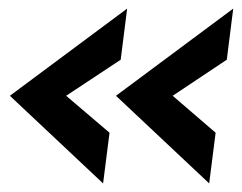

<svg xmlns="http://www.w3.org/2000/svg" viewBox="-20 -476 563 447"><path d="M250 -253 523 -456 508 -337 382 -253 482 -167 467 -49ZM3 -253 276 -456 261 -337 134 -253 235 -167 220 -49Z"/></svg>

Font: Hanken Grotesk SemiBold
Style: Italic
Weight: 600
Italic angle: -8°
Designer: Alfredo Marco Pradil
Foundry: Hanken Design Co.
Version: Version 3.014